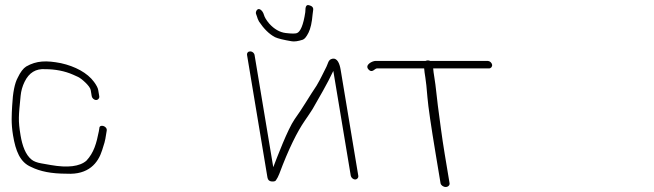

<svg xmlns="http://www.w3.org/2000/svg" viewBox="-20 -708 2609 766"><path d="M376 -324 371.8 -349C370.5 -357 365 -367.7 355.3 -381C328.9 -417.3 279.5 -443.6 223.1 -456C165.1 -467.3 125.8 -466.3 84.5 -442.7C72.6 -435.2 61.3 -420.3 50.7 -398C38.5 -375.7 31.1 -338.2 28.5 -285.5C26.7 -250.6 23.8 -217.5 32 -168C42.4 -105.5 60 -60.6 104 -42C140 -24 184.7 -15 245.9 -15C333.4 -10 371.4 -57.6 387.4 -108.5C395.3 -133.5 399.2 -142.3 403.8 -175L405.8 -187C408.9 -205.3 376.3 -214.7 376.3 -196L374.3 -184C365 -137 354.9 -99.2 324.8 -67C298.1 -43.6 249.6 -37.8 183.2 -49.5C173.7 -51.2 161 -53.4 144.5 -56.3C127.9 -59.2 115.2 -64 106.5 -70.8C81.7 -90.2 68.8 -127.3 62 -168C51.9 -228.9 54.3 -243.2 62.3 -326C64.2 -345.4 69.4 -363.9 78 -381.5C95.7 -418 122.9 -434.8 160.9 -432C200.1 -432 238.5 -424.7 271.7 -410C277.5 -407.3 284.1 -404.3 291.6 -401C303.7 -395.6 339.1 -365.4 341.8 -349L346 -324C347.3 -316.1 355.6 -309 363.5 -309C371.4 -309 377.3 -316.1 376 -324Z M1197.9 -659C1190.5 -608.7 1178.5 -581 1164.5 -575.9C1157.7 -573.4 1142.8 -573.5 1119.6 -576.3C1096.4 -579.1 1073.9 -591.7 1054 -614C1042.7 -627.4 1035.8 -638.8 1033.1 -648.4C1030.4 -657.9 1025.8 -664.9 1019.5 -669.4C1006.6 -678.5 998.7 -660.6 1001.3 -653L1004.9 -643C1006.8 -635.7 1009.6 -628.7 1013.4 -622C1032.8 -592.9 1053.8 -572.1 1077 -559.8C1088.8 -554.3 1111.1 -548.8 1143.9 -543.3C1154.7 -541.5 1169.3 -543.5 1187.7 -549.5C1194.9 -551.8 1202.6 -561.2 1210.8 -577.5C1219 -593.8 1224.5 -618.3 1227.2 -651L1229.4 -668C1231 -677.8 1225.2 -684.4 1212 -687.5C1204.9 -689.2 1200.6 -685.4 1199 -676ZM965.7 -488 1047 0C1048.7 10 1054.4 15.3 1064.2 16C1073.9 16.7 1079.8 14.7 1081.7 10C1086 4 1090.3 -4.3 1094.5 -15C1130.9 -112.8 1166.1 -183.5 1196.4 -227C1208 -243.7 1218.3 -259 1227.1 -273C1251.5 -315.6 1286.2 -374.6 1309.8 -425L1379.4 -7C1380.8 0.9 1389 8 1396.9 8C1404.9 8 1410.8 0.9 1409.4 -7L1339 -430C1334.9 -454.5 1325.7 -478.1 1305.3 -473.5C1289.3 -469.9 1289.1 -454.9 1282.5 -442C1270.2 -418.2 1259 -393.1 1242.8 -366C1215.4 -325.9 1186.8 -275.3 1155.2 -232C1127.6 -192.2 1085.1 -79.4 1070.2 -41L995.7 -488C994.3 -496.8 986.7 -503 978.2 -503C969.8 -503 964.3 -496.8 965.7 -488Z M1758.1 38C1767.6 38 1774.9 30.9 1773.6 23L1754.3 -93C1742.9 -161.3 1734.9 -226.6 1726.8 -287C1721 -330.4 1719.6 -359 1713 -398.5C1710.4 -414.2 1708.8 -426.3 1708.2 -435H1930.8C1938.7 -435 1944.6 -442.1 1943.3 -450C1941.9 -457.9 1933.7 -465 1925.8 -465H1696C1693.3 -466.3 1690.4 -467 1687.2 -467C1684 -467 1680.9 -466.3 1678 -465H1478.5C1465.6 -465 1434.3 -449.5 1449.6 -431.5C1464.5 -413.9 1475.1 -435 1483.5 -435H1672.2C1672.9 -425.7 1674.5 -413.5 1677 -398.5C1679.5 -383.5 1682.3 -357.3 1685.3 -319.8C1688.4 -282.3 1699.4 -206.7 1718.3 -93L1737.6 23C1738.9 30.9 1748.6 38 1758.1 38Z"/></svg>

Font: MewTooHand
Style: WideLta
Weight: 400
Designer: Mew Too, Robert Jablonski
Version: Version 0.77